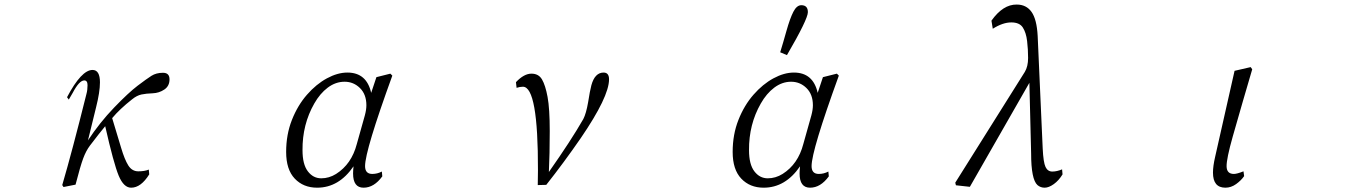

<svg xmlns="http://www.w3.org/2000/svg" viewBox="-20 -827 6040 860"><path d="M258.8 2Q302.7 -147.5 367.2 -406.2Q372.1 -423.8 372.1 -445.3Q372.1 -466.8 357.4 -466.8Q335 -466.8 305.7 -411.1Q293.9 -390.6 288.1 -380.9L280.3 -391.6Q344.7 -513.7 394.5 -513.7Q427.7 -513.7 427.7 -458Q427.7 -415 410.2 -345.7Q392.6 -275.4 374 -198.2Q426.8 -278.3 491.2 -345.2Q555.7 -412.1 596.2 -442.9Q636.7 -473.6 658.2 -487.3Q679.7 -501 710 -501Q739.3 -501 739.3 -471.7Q739.3 -441.4 715.8 -425.8Q692.4 -410.2 664.1 -409.2Q634.8 -408.2 613.8 -403.8Q592.8 -399.4 571.3 -381.8Q516.6 -338.9 482.4 -297.9Q506.8 -217.8 522.5 -165Q538.1 -112.3 554.7 -85.9Q571.3 -59.6 599.6 -59.6Q627.9 -59.6 646.5 -67.4L648.4 -45.9Q611.3 13.7 567.4 13.7Q534.2 13.7 511.7 -40Q489.3 -93.8 451.2 -261.7Q429.7 -236.3 382.8 -174.8Q365.2 -151.4 352.5 -117.2Q339.8 -83 318.4 0L264.6 10.7ZM447.3 -409.2Z M1261.7 -146.5Q1261.7 -224.6 1287.6 -290Q1313.5 -355.5 1355 -402.8Q1396.5 -450.2 1444.3 -476.1Q1492.2 -502 1536.1 -502Q1622.1 -502 1642.6 -411.1L1666 -481.4L1728.5 -497.1L1737.3 -488.3Q1615.2 -152.3 1615.2 -83Q1615.2 -47.9 1647.5 -47.9Q1669.9 -47.9 1690.4 -58.6L1692.4 -37.1Q1655.3 13.7 1608.4 13.7Q1561.5 13.7 1561.5 -49.8Q1561.5 -63.5 1563.5 -82Q1498 13.7 1400.4 13.7Q1338.9 13.7 1300.3 -26.9Q1261.7 -67.4 1261.7 -146.5ZM1335 -154.3Q1335 -90.8 1358.9 -59.6Q1382.8 -28.3 1418.9 -28.3Q1454.1 -28.3 1485.4 -47.9Q1554.7 -91.8 1578.1 -181.6L1614.3 -310.5Q1621.1 -335.9 1621.1 -355.5Q1621.1 -404.3 1592.3 -432.6Q1563.5 -460.9 1523.4 -460.9Q1483.4 -460.9 1448.2 -434.6Q1413.1 -408.2 1387.7 -363.3Q1334 -269.5 1335 -154.3Z M2291 -459Q2327.1 -497.1 2360.4 -497.1Q2392.6 -497.1 2407.7 -471.2Q2422.9 -445.3 2432.6 -393.1Q2442.4 -340.8 2442.4 -239.3Q2442.4 -137.7 2438.5 -56.6Q2538.1 -198.2 2592.8 -293.9Q2605.5 -318.4 2614.3 -369.1Q2622.1 -419.9 2628.9 -445.3Q2644.5 -502 2683.6 -502Q2708 -502 2708 -471.7Q2708 -393.6 2581.1 -208Q2504.9 -97.7 2426.8 1L2388.7 2L2389.6 -63.5Q2390.6 -438.5 2322.3 -438.5Q2308.6 -438.5 2293.9 -433.6Z M3261.7 -146.5Q3261.7 -224.6 3287.6 -290Q3313.5 -355.5 3355 -402.8Q3396.5 -450.2 3444.3 -476.1Q3492.2 -502 3536.1 -502Q3622.1 -502 3642.6 -411.1L3666 -481.4L3728.5 -497.1L3737.3 -488.3Q3615.2 -152.3 3615.2 -83Q3615.2 -47.9 3647.5 -47.9Q3669.9 -47.9 3690.4 -58.6L3692.4 -37.1Q3655.3 13.7 3608.4 13.7Q3561.5 13.7 3561.5 -49.8Q3561.5 -63.5 3563.5 -82Q3498 13.7 3400.4 13.7Q3338.9 13.7 3300.3 -26.9Q3261.7 -67.4 3261.7 -146.5ZM3335 -154.3Q3335 -90.8 3358.9 -59.6Q3382.8 -28.3 3418.9 -28.3Q3454.1 -28.3 3485.4 -47.9Q3554.7 -91.8 3578.1 -181.6L3614.3 -310.5Q3621.1 -335.9 3621.1 -355.5Q3621.1 -404.3 3592.3 -432.6Q3563.5 -460.9 3523.4 -460.9Q3483.4 -460.9 3448.2 -434.6Q3413.1 -408.2 3387.7 -363.3Q3334 -269.5 3335 -154.3ZM3474.6 -592.8Q3487.3 -633.8 3502.9 -689.5Q3518.6 -745.1 3533.7 -774.4Q3548.8 -803.7 3569.3 -803.7Q3598.6 -803.7 3598.6 -772.5Q3598.6 -741.2 3504.9 -580.1Z M4258.8 -8.8 4570.3 -504.9Q4585 -529.3 4585 -567.4Q4585 -605.5 4580.6 -643.1Q4576.2 -680.7 4561.5 -703.6Q4546.9 -726.6 4509.8 -726.6Q4471.7 -726.6 4426.8 -698.2L4420.9 -734.4Q4472.7 -807.6 4534.2 -806.6Q4577.1 -806.6 4600.6 -773.4Q4624 -740.2 4627.9 -666L4650.4 -162.1Q4653.3 -99.6 4663.1 -79.1Q4672.9 -58.6 4693.4 -58.6Q4713.9 -58.6 4737.3 -68.4L4739.3 -45.9Q4722.7 -18.6 4700.2 -2.4Q4677.7 13.7 4659.2 13.7Q4640.6 13.7 4627 2Q4598.6 -23.4 4598.6 -139.6L4590.8 -456.1L4324.2 9.8L4261.7 2.9Z M5413.1 -53.7Q5413.1 -83 5422.9 -125L5509.8 -509.8L5582 -526.4L5588.9 -516.6Q5564.5 -432.6 5546.9 -373Q5529.3 -313.5 5501.5 -214.8Q5473.6 -116.2 5474.1 -82Q5474.6 -47.9 5506.8 -47.9Q5520.5 -47.9 5549.8 -59.6L5552.7 -38.1Q5539.1 -18.6 5516.6 -2.4Q5494.1 13.7 5468.8 13.7Q5413.1 13.7 5413.1 -53.7Z"/></svg>

Font: GenEi Koburi Mincho v6
Style: Regular
Weight: 400
Designer: o_tamon (Modified)
Foundry: o_tamon / Adobe Systems Incorporated
Version: Version 6.1